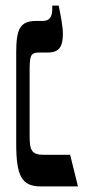

<svg xmlns="http://www.w3.org/2000/svg" viewBox="-20 -667 312 687"><path d="M126 0H259L231 -113H138C93 -113 86 -129 86 -180V-406C86 -464 87 -479 119 -479H150C192 -479 205 -500 205 -546C205 -572 198 -607 190 -647H167V-637C167 -608 159 -592 132 -592H108C50 -592 38 -560 38 -478V-154C38 -38 57 0 126 0Z"/></svg>

Font: Noto Serif Hebrew ExtraCondensed SemiBold
Style: Regular
Weight: 600
Width: 2
Designer: Monotype Design Team
Foundry: Monotype Imaging Inc.
Version: Version 2.004